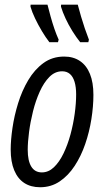

<svg xmlns="http://www.w3.org/2000/svg" viewBox="-20 -785 442 815"><path d="M150.4 9.8Q110.8 9.8 83 -8.3Q55.2 -26.4 40.3 -62.3Q25.4 -98.1 25.4 -150.4Q25.4 -190.4 33 -242.2Q40.5 -293.9 56.9 -346.9Q73.2 -399.9 99.9 -444.8Q126.5 -489.7 164.3 -517.3Q202.1 -544.9 252.4 -544.9Q291.5 -544.9 319.3 -526.1Q347.2 -507.3 361.8 -471.2Q376.5 -435.1 376.5 -382.3Q376.5 -333.5 367.9 -279.3Q359.4 -225.1 341.8 -173.8Q324.2 -122.6 297.1 -81.1Q270 -39.6 233.4 -14.9Q196.8 9.8 150.4 9.8ZM157.7 -53.2Q186 -53.2 209 -75.2Q231.9 -97.2 249.5 -133.5Q267.1 -169.9 279.1 -213.9Q291 -257.8 297.1 -302.2Q303.2 -346.7 303.2 -384.3Q303.2 -415.5 296.6 -437.5Q290 -459.5 276.9 -470.9Q263.7 -482.4 243.7 -482.4Q213.4 -482.4 189.7 -458.5Q166 -434.6 148.7 -396Q131.3 -357.4 120.1 -312.5Q108.9 -267.6 103.3 -224.4Q97.7 -181.2 97.7 -149.4Q97.7 -102.5 112.8 -77.9Q127.9 -53.2 157.7 -53.2ZM320.3 -606Q303.7 -626.5 287.4 -652.8Q271 -679.2 258.3 -706.5Q245.6 -733.9 238.8 -756.8L239.3 -765.1H310.1Q316.9 -739.3 324.2 -714.4Q331.5 -689.5 339.8 -665Q348.1 -640.6 357.4 -616.7L355 -606ZM189.5 -606Q174.3 -625.5 158.2 -652.3Q142.1 -679.2 128.9 -706.8Q115.7 -734.4 109.4 -756.8L109.9 -765.1H181.6Q187.5 -741.7 194.8 -715.1Q202.1 -688.5 210.9 -662.8Q219.7 -637.2 229 -616.7L226.1 -606Z"/></svg>

Font: Open Sans Condensed
Style: Italic
Weight: 400
Width: 3
Italic angle: -12°
Designer: Monotype Design Team
Foundry: Monotype Imaging Inc.
Version: Version 3.000